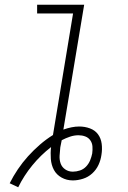

<svg xmlns="http://www.w3.org/2000/svg" viewBox="-20 -755 540 812"><path d="M57 37 21 20Q36 -10 55.5 -39Q75 -68 98.5 -94Q122 -120 148.5 -143Q175 -166 204 -184L289 -698H137V-735H336L248 -207Q265 -213 282 -216.5Q299 -220 315 -220Q339 -220 360.5 -212Q382 -204 394.5 -187Q407 -170 410 -147Q413 -124 409 -100Q409 -100 409 -100Q409 -100 409 -100Q406 -78 396.5 -57.5Q387 -37 370 -21.5Q353 -6 331 1Q309 8 288 8Q262 8 240.5 -4Q219 -16 208 -36.5Q197 -57 195 -82.5Q193 -108 196 -133Q152 -99 116.5 -55.5Q81 -12 57 37ZM288 -29Q303 -29 318 -34Q333 -39 344 -50.5Q355 -62 361 -76.5Q367 -91 370 -106Q372 -121 371 -135.5Q370 -150 362 -161.5Q354 -173 340.5 -178Q327 -183 312 -183Q294 -183 276 -177Q258 -171 241 -162Q239 -155 238 -147Q237 -139 235 -132Q233 -114 232 -96.5Q231 -79 236.5 -63.5Q242 -48 256 -38.5Q270 -29 288 -29Z"/></svg>

Font: Iosevka SS04 Extralight
Style: Italic
Weight: 200
Italic angle: -9°
Monospace: yes
Designer: Belleve Invis
Foundry: Belleve Invis
Version: Version 19.0.0; ttfautohint (v1.8.4)